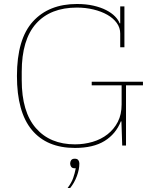

<svg xmlns="http://www.w3.org/2000/svg" viewBox="-20 -730 797 963"><path d="M356 12Q215 12 140 -78Q65 -168 65 -349Q65 -534 145 -622Q225 -710 366 -710Q412 -710 449 -701.5Q486 -693 513 -679Q540 -665 557 -647.5Q574 -630 580 -613H583V-698H604V-493H583V-562Q583 -591 565.5 -615Q548 -639 518 -656Q488 -673 448.5 -682.5Q409 -692 366 -692Q233 -692 161 -611.5Q89 -531 89 -370V-328Q89 -169 160 -87.5Q231 -6 356 -6Q402 -6 444.5 -18.5Q487 -31 519.5 -56.5Q552 -82 571 -119Q590 -156 590 -206V-302H440V-320H697V-302H612V0H593L589 -121H586Q561 -58 504.5 -23Q448 12 356 12ZM319 213Q339 186 347 163Q355 140 360 114H355Q342 114 337 106.5Q332 99 332 91V89Q332 81 337 73.5Q342 66 355 66Q368 66 373 73.5Q378 81 378 89V91Q378 120 365.5 153.5Q353 187 332 213H319Z"/></svg>

Font: IBM Plex Serif Thin
Style: Regular
Weight: 100
Designer: Mike Abbink, Paul van der Laan, Pieter van Rosmalen
Foundry: Bold Monday
Version: Version 3.001